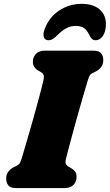

<svg xmlns="http://www.w3.org/2000/svg" viewBox="-20 -958 560 978"><path d="M315.5 -147Q312 -130 315.8 -122.5Q319.5 -115 327 -110.5L341.5 -102Q355.5 -94 362.8 -84Q370 -74 370 -58Q370 -32 354 -16Q338 0 308.5 0H64Q32.5 0 22 -14Q11.5 -28 11.5 -49Q11.5 -70 23 -84.2Q34.5 -98.5 48.5 -105.5L64.5 -113.5Q75.5 -119 80.2 -126Q85 -133 91 -153Q102.5 -191.5 118 -244.2Q133.5 -297 149.5 -353.8Q165.5 -410.5 179.5 -462.8Q193.5 -515 202 -553Q208 -579 190.5 -589.5L176 -598Q147.5 -614.5 147.5 -642Q147.5 -668 163.2 -684Q179 -700 209 -700H453.5Q485 -700 495.5 -686Q506 -672 506 -651Q506 -630 494.8 -615.8Q483.5 -601.5 469 -594.5L453 -586.5Q441.5 -581 437.2 -574Q433 -567 426.5 -546.5Q416.5 -514 402.8 -466.2Q389 -418.5 374.2 -366.2Q359.5 -314 346.8 -266.5Q334 -219 325.5 -186.5Q317 -154 315.5 -147ZM366.5 -826Q340.5 -826 319 -814.8Q297.5 -803.5 275 -781.5Q261.5 -767.5 250.2 -760.2Q239 -753 227.5 -753Q209 -753 203.5 -768.5Q198 -784 207 -808.5Q228.5 -868.5 280.2 -903.5Q332 -938.5 396.5 -938.5Q461 -938.5 494.2 -903.5Q527.5 -868.5 517 -808.5Q512.5 -784 499 -768.5Q485.5 -753 466.5 -753Q455.5 -753 448 -760.2Q440.5 -767.5 434 -781.5Q423.5 -803.5 408.2 -814.8Q393 -826 366.5 -826Z"/></svg>

Font: Fraunces 9pt S100 Black
Style: Italic
Weight: 900
Italic angle: -16°
Version: Version 1.000; ttfautohint (v1.8.3)